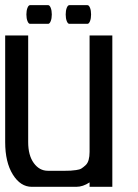

<svg xmlns="http://www.w3.org/2000/svg" viewBox="-20 -722 535 742"><path d="M317.9 -702.1Q323.7 -702.1 327.9 -691.7Q332 -681.2 332 -666Q332 -650.9 327.9 -640.4Q323.7 -629.9 317.9 -629.9H248Q242.2 -629.9 238 -640.4Q233.9 -650.9 233.9 -666Q233.9 -681.2 238 -691.7Q242.2 -702.1 248 -702.1ZM166 -702.1Q171.9 -702.1 176 -691.7Q180.2 -681.2 180.2 -666Q180.2 -650.9 176 -640.4Q171.9 -629.9 166 -629.9H96.2Q90.3 -629.9 86.2 -640.4Q82 -650.9 82 -666Q82 -681.2 86.2 -691.7Q90.3 -702.1 96.2 -702.1ZM326.2 -17.1Q300.3 0 274.9 0H103Q59.1 0 29.5 -47.6Q0 -95.2 0 -172.9V-585H88.9V-172.9Q88.9 -121.6 110.6 -91.8Q132.3 -62 165 -62H231Q245.6 -62 252.9 -62.5Q260.3 -63 273.9 -64.7Q287.6 -66.4 294.9 -71Q302.2 -75.7 310.5 -83.3Q318.8 -90.8 322.5 -104Q326.2 -117.2 326.2 -134.8V-585H414.1V0H326.2Z"/></svg>

Font: Favorite Color
Style: Regular
Weight: 400
Designer: Bryce Wilner
Version: Version 1.000;PS 1.0;hotconv 16.6.51;makeotf.lib2.5.65220 DE